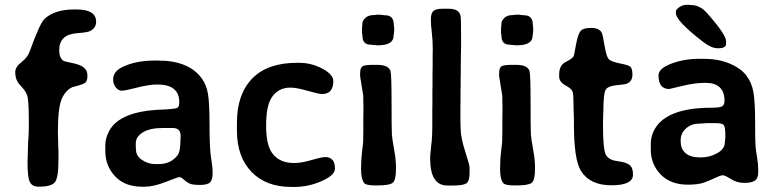

<svg xmlns="http://www.w3.org/2000/svg" viewBox="-20 -758 3192 787"><path d="M294.9 -719.2Q374 -718.8 374 -668.9Q374 -643.6 349.6 -630.9Q338.4 -625 298.8 -622.3Q259.3 -619.6 241 -602.1Q222.7 -584.5 222.7 -552.5Q222.7 -520.5 240.2 -508.8Q244.6 -505.9 275.9 -499.8Q307.1 -493.7 322.8 -481.9Q338.4 -470.2 338.4 -448Q338.4 -425.8 329.8 -419.2Q321.3 -412.6 300.8 -407.2Q280.3 -401.9 278.8 -401.4Q251.5 -391.1 234.4 -355.7Q217.3 -320.3 217.3 -216.8L218.3 -182.6Q218.8 -171.4 218.8 -160.2L219.7 -137.7Q219.7 -120.6 219.7 -103.5Q219.7 -25.9 203.6 -9.3Q187.5 7.3 139.2 7.3Q111.3 7.3 102.1 -12.5Q92.8 -32.2 92.8 -91.8L95.2 -171.4L95.7 -182.6L96.7 -194.3Q97.7 -209.5 97.7 -216.8L98.1 -239.3V-262.2Q98.1 -345.7 91.8 -365.7Q85.4 -385.7 64 -407.2Q42.5 -428.7 42.5 -462.4Q42.5 -483.4 67.9 -503.2Q93.3 -522.9 101.6 -546.9Q143.1 -662.6 162.6 -680.7Q204.1 -719.2 283.7 -719.2Z M537.6 -143.6Q537.6 -118.7 562.5 -102.1Q587.4 -85.4 616.2 -85.4H630.4Q679.7 -85.4 707.5 -121.1Q719.7 -136.7 719.7 -184.6L720.2 -190.4V-202.6Q720.2 -233.4 687.5 -233.4H647.9Q594.2 -233.4 565.4 -215.3Q536.6 -197.3 536.6 -171.4V-153.3Q537.6 -146.5 537.6 -143.6ZM714.8 -339.8Q714.8 -411.6 624.5 -411.6Q591.3 -411.6 541.7 -398.9Q492.2 -386.2 479 -386.2Q465.8 -386.2 454.8 -399.4Q443.8 -412.6 443.8 -432.6Q443.8 -465.3 482.9 -483.9Q537.6 -509.8 614.7 -509.8H627Q752.4 -509.8 805.7 -438.5Q826.2 -411.1 832.5 -373.3Q838.9 -335.4 838.9 -241.9Q838.9 -148.4 845.2 -110.8Q851.6 -73.2 851.6 -48.1Q851.6 -22.9 841.8 -11.5Q832 0 799.8 0Q767.6 0 755.4 -6.3Q743.2 -12.7 732.7 -22.5Q722.2 -32.2 715.8 -32.2Q709.5 -32.2 659.7 -12.5Q609.9 7.3 573.7 7.3H562Q491.7 7.3 451.7 -35.4Q411.6 -78.1 411.6 -138.7V-162.6Q411.6 -191.4 427.2 -220.7Q470.2 -301.8 639.6 -308.6Q698.2 -311 706.5 -315.7Q714.8 -320.3 714.8 -339.8Z M1346.2 -425.8Q1346.2 -372.6 1299.8 -372.6Q1286.6 -372.6 1241.2 -385.7Q1195.8 -398.9 1169.9 -398.9Q1117.7 -398.9 1091.3 -354.5Q1070.8 -319.8 1070.8 -243.9Q1070.8 -168 1093.3 -133.8Q1122.1 -89.8 1185.5 -89.8Q1215.8 -89.8 1257.6 -102.1Q1299.3 -114.3 1314.7 -114.3Q1330.1 -114.3 1341.6 -103.8Q1353 -93.3 1353 -66.7Q1353 -40 1298.8 -15.9Q1244.6 8.3 1185.5 8.3H1174.3Q1070.8 8.3 1011.2 -53.2Q951.7 -114.7 951.2 -220.7V-255.4Q951.2 -371.6 1013.7 -436Q1076.2 -500.5 1196.8 -500.5H1207.5Q1250.5 -500.5 1288.6 -482.9Q1346.2 -456.5 1346.2 -425.8Z M1512.7 -696.3 1525.9 -697.8H1537.1L1539.6 -697.3L1554.7 -695.8Q1556.6 -695.3 1559.1 -695.3Q1594.2 -695.3 1594.2 -656.2L1595.7 -642.6V-631.3L1594.7 -622.1L1593.3 -611.3Q1593.3 -572.3 1528.8 -572.3H1524.4L1522 -572.8L1504.9 -574.2Q1502.4 -574.7 1500.5 -574.7Q1465.8 -574.7 1465.8 -609.9Q1464.8 -614.7 1464.8 -616.7L1463.9 -625.5V-644Q1465.3 -649.9 1465.3 -661.1Q1465.3 -672.4 1477.3 -684.3Q1489.3 -696.3 1512.7 -696.3ZM1528.8 2H1516.1Q1480.5 2 1472.7 -7.8Q1460 -23.9 1460 -64.5Q1460 -105 1464.1 -136.7Q1468.3 -168.5 1468.3 -173.8L1468.8 -186.5Q1468.8 -192.9 1468.8 -199.2L1469.2 -211.9V-276.9L1469.7 -296.4V-322.3L1469.2 -341.8Q1469.2 -348.1 1469.2 -354.5L1468.8 -367.2L1456.1 -445.3V-457Q1456.1 -480.5 1466.1 -486.3Q1476.1 -492.2 1507.3 -492.2H1526.4Q1572.3 -492.2 1580.6 -466.8Q1585 -453.6 1585 -338.4Q1585 -223.1 1586.4 -205.3Q1587.9 -187.5 1595 -148.2Q1602.1 -108.9 1602.1 -94.2L1603 -82V-64Q1603 -19 1589.4 -8.5Q1575.7 2 1528.8 2Z M1904.8 -71.3V-49.3Q1904.8 -13.7 1890.4 -5.6Q1876 2.4 1839.4 2.4H1813.5Q1743.2 2.4 1743.2 -107.9V-115.7L1746.1 -147.9Q1747.6 -162.1 1747.6 -163.6L1749.5 -179.2Q1752 -206.1 1752 -241.2V-311.5L1752.4 -329.1V-382.8L1752.9 -410.2V-463.9L1753.4 -481.9V-535.6L1753.9 -553.7Q1753.9 -593.3 1750 -624.5Q1746.1 -655.8 1746.1 -679Q1746.1 -702.1 1755.6 -712.2Q1765.1 -722.2 1793.5 -722.2H1819.3Q1863.3 -721.7 1868.2 -691.4Q1870.1 -677.7 1870.1 -569.8L1869.6 -560.5Q1869.6 -551.8 1869.6 -543L1869.1 -534.2Q1869.1 -525.4 1869.1 -516.6L1868.7 -489.7V-454.1L1868.2 -444.8V-400.4L1867.7 -391.1V-346.7L1867.2 -319.8V-265.6L1868.2 -231Q1868.2 -195.3 1886.5 -138.2Q1904.8 -81.1 1904.8 -71.3Z M2082.5 -696.3 2095.7 -697.8H2106.9L2109.4 -697.3L2124.5 -695.8Q2126.5 -695.3 2128.9 -695.3Q2164.1 -695.3 2164.1 -656.2L2165.5 -642.6V-631.3L2164.6 -622.1L2163.1 -611.3Q2163.1 -572.3 2098.6 -572.3H2094.2L2091.8 -572.8L2074.7 -574.2Q2072.3 -574.7 2070.3 -574.7Q2035.6 -574.7 2035.6 -609.9Q2034.7 -614.7 2034.7 -616.7L2033.7 -625.5V-644Q2035.2 -649.9 2035.2 -661.1Q2035.2 -672.4 2047.1 -684.3Q2059.1 -696.3 2082.5 -696.3ZM2098.6 2H2085.9Q2050.3 2 2042.5 -7.8Q2029.8 -23.9 2029.8 -64.5Q2029.8 -105 2033.9 -136.7Q2038.1 -168.5 2038.1 -173.8L2038.6 -186.5Q2038.6 -192.9 2038.6 -199.2L2039.1 -211.9V-276.9L2039.6 -296.4V-322.3L2039.1 -341.8Q2039.1 -348.1 2039.1 -354.5L2038.6 -367.2L2025.9 -445.3V-457Q2025.9 -480.5 2035.9 -486.3Q2045.9 -492.2 2077.1 -492.2H2096.2Q2142.1 -492.2 2150.4 -466.8Q2154.8 -453.6 2154.8 -338.4Q2154.8 -223.1 2156.2 -205.3Q2157.7 -187.5 2164.8 -148.2Q2171.9 -108.9 2171.9 -94.2L2172.9 -82V-64Q2172.9 -19 2159.2 -8.5Q2145.5 2 2098.6 2Z M2574.7 -42Q2574.7 1.5 2485.8 1.5Q2397 1.5 2360.4 -59.1Q2332.5 -106 2332.5 -248V-269L2331.5 -299.3L2331.1 -309.6L2330.6 -340.3Q2330.6 -375 2325.9 -385Q2321.3 -395 2296.6 -408.7Q2272 -422.4 2272 -444.3V-453.1Q2272 -491.2 2299.8 -504.6Q2327.6 -518.1 2332.5 -529.8Q2333 -531.2 2340.6 -572.8Q2348.1 -614.3 2358.2 -628.9Q2368.2 -643.6 2403.1 -643.6Q2438 -643.6 2447.3 -622.1Q2450.7 -614.3 2458 -570.8Q2465.3 -527.3 2474.6 -516.4Q2483.9 -505.4 2519 -498.5Q2554.2 -491.7 2563.2 -484.9Q2572.3 -478 2572.3 -451.7Q2572.3 -425.3 2550.3 -415.5Q2541.5 -411.6 2508.8 -408.9Q2476.1 -406.2 2464.6 -393.1Q2453.1 -379.9 2453.1 -301.3L2452.6 -291Q2452.1 -280.8 2452.1 -270.5L2451.7 -260.3V-239.3Q2451.7 -140.1 2465.1 -120.6Q2478.5 -101.1 2512.2 -97.2Q2545.9 -93.3 2560.3 -82Q2574.7 -70.8 2574.7 -42Z M2770 -183.6V-177.7L2770.5 -174.8Q2770.5 -147 2790.5 -129.9Q2810.5 -112.8 2848.1 -112.8H2854Q2888.7 -112.8 2919.9 -130.1Q2951.2 -147.5 2951.2 -175.3Q2952.1 -181.2 2952.1 -183.1L2953.1 -196.8V-205.1Q2953.1 -237.8 2946.5 -245.6Q2939.9 -253.4 2911.1 -253.4H2876L2873 -252.9L2850.1 -251.5Q2847.2 -251 2844.2 -251Q2814 -251 2792 -231.7Q2770 -212.4 2770 -183.6ZM2750.5 -703.6V-710.9Q2750.5 -719.2 2764.9 -728.8Q2779.3 -738.3 2794.9 -738.3H2803.7Q2809.6 -737.3 2812.5 -737.3Q2848.6 -737.3 2877.4 -705.1Q2956.1 -616.7 2956.1 -588.9V-578.1Q2956.1 -560.1 2922.4 -560.1L2919.4 -560.5Q2895 -560.5 2859.9 -587.9Q2750.5 -672.9 2750.5 -703.6ZM2949.7 -344.7Q2949.7 -418.5 2871.6 -418.5Q2827.6 -418.5 2776.6 -405.8Q2725.6 -393.1 2723.1 -393.1Q2679.2 -393.1 2679.2 -449.2Q2679.2 -477.1 2731.7 -497.1Q2784.2 -517.1 2848.6 -517.1H2861.3Q2923.3 -517.1 2969.5 -498Q3015.6 -479 3038.6 -449.2Q3061.5 -419.4 3068.4 -379.4Q3075.2 -339.4 3075.2 -259.3Q3075.2 -179.2 3076.9 -159.4Q3078.6 -139.6 3083.3 -112.3Q3087.9 -85 3087.9 -63V-52.2Q3087.9 -26.9 3074.2 -17.6Q3060.5 -8.3 3030.8 -8.3Q3001 -8.3 2976.3 -23.9Q2951.7 -39.6 2942.6 -39.6Q2933.6 -39.6 2911.4 -28.8Q2889.2 -18.1 2865.2 -9.5Q2841.3 -1 2799.8 -1Q2728.5 -1 2688 -43Q2647.5 -85 2647.5 -145V-168.9Q2647.9 -202.1 2664.6 -230.5Q2715.8 -316.4 2896 -316.4Q2927.7 -316.4 2938.7 -321.5Q2949.7 -326.7 2949.7 -344.7Z"/></svg>

Font: Averia Sans Libre
Style: Bold
Weight: 700
Version: Version 1.002